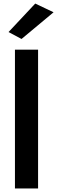

<svg xmlns="http://www.w3.org/2000/svg" viewBox="-20 -1059 321 1079"><path d="M64 -780V0H194V-780ZM281 -990 178 -1039 28 -879 101 -840Z"/></svg>

Font: Jost SemiBold
Style: Regular
Weight: 600
Version: Version 3.710